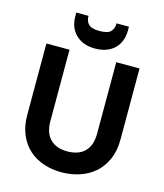

<svg xmlns="http://www.w3.org/2000/svg" viewBox="-132 -1017 962 1123"><g transform="rotate(15 348.5 -455.5)"><path d="M67 -698H207V-266Q207 -194 244 -157Q281 -120 348 -120Q416 -120 453 -157Q490 -194 490 -266V-698H631V-267Q631 -198 608 -146.5Q585 -95 546 -61Q507 -27 455 -10Q403 7 346 7Q289 7 238 -10Q187 -27 149 -61Q111 -95 89 -146.5Q67 -198 67 -267ZM508 -897Q508 -825 465 -784Q422 -743 348 -743Q276 -743 232.5 -784.5Q189 -826 189 -898V-918H263Q263 -886 281 -867.5Q299 -849 348 -849Q397 -849 415 -867.5Q433 -886 433 -918H508Z"/></g></svg>

Font: Poppins SemiBold
Style: Regular
Weight: 600
Designer: Ninad Kale (Devanagari), Jonny Pinhorn (Latin)
Foundry: Indian Type Foundry
Version: Version 3.002 2017